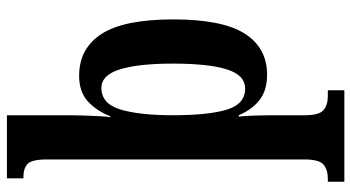

<svg xmlns="http://www.w3.org/2000/svg" viewBox="-256 -544 1040 569"><g transform="rotate(-90 264.5 -260.0)"><path d="M10 240V191H20Q46 191 61 178Q76 165 76 121V-640Q76 -687 62.5 -699Q49 -711 26 -711H20V-760H207V-572Q207 -553 206 -528Q205 -503 204 -482.5Q203 -462 201 -454H204Q221 -496 249 -521Q277 -546 324 -546Q405 -546 448 -479.5Q491 -413 491 -267Q491 -122 449 -55.5Q407 11 327 11Q281 11 252.5 -11Q224 -33 207 -73H203Q205 -58 206 -24.5Q207 9 207 47V123Q207 166 222.5 178.5Q238 191 263 191H281V240ZM286 -54Q326 -54 343 -108.5Q360 -163 360 -268Q360 -370 343 -425Q326 -480 288 -480Q241 -480 224 -423.5Q207 -367 207 -269Q207 -163 223.5 -108.5Q240 -54 286 -54Z"/></g></svg>

Font: Noto Serif Armenian ExtraCondensed
Style: Bold
Weight: 700
Width: 2
Designer: Monotype Design Team
Foundry: Monotype Imaging Inc.
Version: Version 2.008; ttfautohint (v1.8.4.7-5d5b)